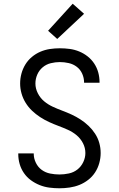

<svg xmlns="http://www.w3.org/2000/svg" viewBox="-20 -1002 640 1030"><path d="M299 8Q272 8 245 4.5Q218 1 193 -9Q168 -19 146 -35Q124 -51 108.5 -73.5Q93 -96 85.5 -122Q78 -148 78 -175V-179H161V-177Q161 -152 172.5 -128.5Q184 -105 204 -90.5Q224 -76 249 -71Q274 -66 299 -66Q324 -66 349.5 -71.5Q375 -77 395 -92.5Q415 -108 426.5 -132Q438 -156 438 -181Q438 -209 425 -234Q412 -259 391 -276.5Q370 -294 344.5 -305.5Q319 -317 293.5 -326.5Q268 -336 243 -347.5Q218 -359 195 -374Q172 -389 152 -408Q132 -427 117.5 -450.5Q103 -474 95.5 -500.5Q88 -527 88 -554Q88 -581 95 -607Q102 -633 116 -656Q130 -679 151 -696.5Q172 -714 196.5 -724.5Q221 -735 247.5 -739Q274 -743 301 -743Q328 -743 354 -739.5Q380 -736 404.5 -726Q429 -716 450 -699.5Q471 -683 485.5 -661Q500 -639 507 -613.5Q514 -588 514 -561V-558H431V-560Q431 -584 421 -606.5Q411 -629 392 -643.5Q373 -658 349 -663.5Q325 -669 301 -669Q277 -669 252.5 -663Q228 -657 209 -641Q190 -625 180 -602Q170 -579 170 -554Q170 -527 183 -501.5Q196 -476 217 -458.5Q238 -441 263 -429.5Q288 -418 313.5 -408.5Q339 -399 364 -387.5Q389 -376 412 -361Q435 -346 455 -327Q475 -308 490 -285Q505 -262 512.5 -235.5Q520 -209 520 -181Q520 -154 512.5 -127Q505 -100 490 -77Q475 -54 453 -37Q431 -20 406 -10Q381 0 353.5 4Q326 8 299 8ZM287 -793 238 -837 370 -982 431 -928Z"/></svg>

Font: Iosevka Aile
Style: Regular
Weight: 400
Designer: Belleve Invis
Foundry: Belleve Invis
Version: Version 28.0.1; ttfautohint (v1.8.4)